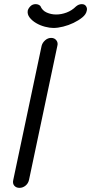

<svg xmlns="http://www.w3.org/2000/svg" viewBox="-20 -908 440 927"><path d="M251 -838Q276 -838 301.5 -847.5Q327 -857 347 -877Q360 -888 375 -888Q389 -888 395.5 -878Q402 -868 399 -857Q396 -839 377.5 -824Q359 -809 335 -797.5Q311 -786 285 -779.5Q259 -773 238 -773Q220 -773 197 -779Q174 -785 154.5 -796.5Q135 -808 123 -823.5Q111 -839 114 -857Q117 -868 127 -878Q137 -888 152 -888Q166 -888 175 -879Q184 -857 205.5 -847.5Q227 -838 251 -838ZM181 -687Q185 -702 198 -713.5Q211 -725 227 -725Q243 -725 252 -713.5Q261 -702 257 -687L120 -39Q116 -22 103 -11.5Q90 -1 74 -1Q58 -1 49 -11.5Q40 -22 44 -39Z"/></svg>

Font: VDS Compensated
Style: Light Italic
Weight: 300
Italic angle: -12°
Designer: artmaker
Foundry: artmaker
Version: Version 1.000 2012 initial release